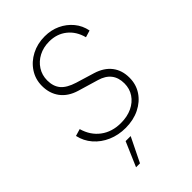

<svg xmlns="http://www.w3.org/2000/svg" viewBox="-285 -867 1209 1209"><g transform="rotate(-45 320.0 -262.0)"><path d="M310 12Q246 12 192 -11.5Q138 -35 101.5 -77Q65 -119 53 -174L100 -188Q121 -114 176.5 -72.5Q232 -31 311 -31Q368 -31 411 -51.5Q454 -72 478.5 -108.5Q503 -145 503 -192Q503 -295 399 -325L264 -365Q195 -386 159.5 -433.5Q124 -481 124 -548Q124 -607 155 -654.5Q186 -702 239 -729.5Q292 -757 357 -757Q414 -757 461 -735Q508 -713 540.5 -674Q573 -635 583 -583L537 -569Q519 -637 470.5 -675.5Q422 -714 354 -714Q302 -714 261 -692.5Q220 -671 196 -633.5Q172 -596 172 -549Q172 -496 199.5 -463Q227 -430 291 -410L413 -373Q481 -352 516 -306.5Q551 -261 551 -195Q551 -135 520 -88.5Q489 -42 434.5 -15Q380 12 310 12ZM181 233 251 70H296L216 233Z"/></g></svg>

Font: Plus Jakarta Sans ExtraLight
Style: Italic
Weight: 200
Italic angle: -8°
Designer: Gumpita Rahayu
Foundry: Tokotype
Version: Version 2.071; ttfautohint (v1.8.4.7-5d5b);gftools[0.9.29]